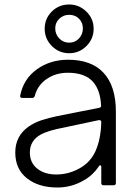

<svg xmlns="http://www.w3.org/2000/svg" viewBox="-20 -825 601 855"><path d="M48 -146Q48 -219 107 -261Q133 -279 164.5 -289.5Q196 -300 235 -308L422 -345Q432 -347 430 -356Q427 -423 394 -461Q358 -501 282 -501Q228 -501 187.5 -473Q147 -445 135 -398Q132 -389 124 -389H79Q68 -389 70 -400Q85 -474 144.5 -516.5Q204 -559 283 -559Q386 -559 440 -502Q496 -443 496 -328V-10Q496 0 486 0H441Q431 0 431 -10V-81Q431 -89 426 -89Q423 -89 420 -84Q394 -45 355 -23Q300 10 235 10Q152 10 100 -31Q48 -72 48 -146ZM324 -70Q380 -97 404.5 -150.5Q429 -204 431 -281Q431 -286 428 -288.5Q425 -291 420 -290L236 -251Q172 -237 144 -214Q113 -188 113 -146Q113 -100 146 -74Q179 -48 230 -48Q280 -48 324 -70ZM179 -697Q179 -742 210.5 -773.5Q242 -805 288 -805Q332 -805 364.5 -773.5Q397 -742 397 -697Q397 -652 365 -620Q333 -588 288 -588Q243 -588 211 -620Q179 -652 179 -697ZM349 -699Q349 -724 332 -741.5Q315 -759 288 -759Q262 -759 244 -741.5Q226 -724 226 -699Q226 -672 244 -653.5Q262 -635 288 -635Q314 -635 331.5 -653.5Q349 -672 349 -699Z"/></svg>

Font: Open Sauce Two Light
Style: Regular
Weight: 300
Designer: Alfredo Marco Pradil
Foundry: Creative Sauce Fz LLC
Version: Version 1.477